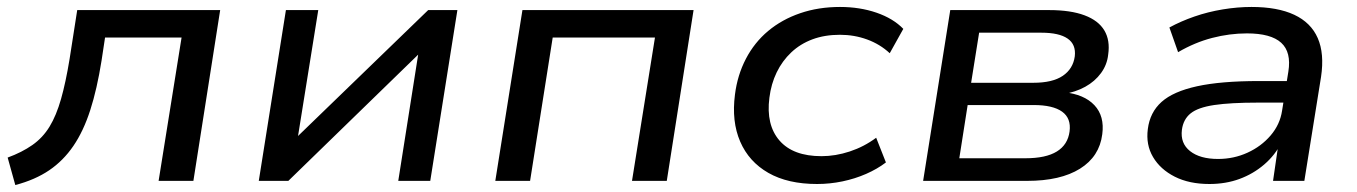

<svg xmlns="http://www.w3.org/2000/svg" viewBox="-20 -520 3901 552"><path d="M24 12 2 -67Q43 -82 73 -103Q103 -124 122.5 -156Q142 -188 155.5 -235.5Q169 -283 180 -350L202 -491H613L536 0H436L502 -412H282L272 -346Q259 -264 239.5 -203.5Q220 -143 191 -100.5Q162 -58 121.5 -30.5Q81 -3 24 12Z M724 0 802 -491H895L833 -105H812L1211 -491H1295L1217 0H1125L1186 -387H1207L809 0Z M1404 0 1482 -491H1974L1897 0H1797L1863 -412H1569L1504 0Z M2329 9Q2245 9 2189 -23Q2133 -55 2108 -113Q2083 -171 2093 -248Q2100 -304 2124.5 -351Q2149 -398 2188.5 -431Q2228 -464 2280.5 -482Q2333 -500 2395 -500Q2452 -500 2500 -483.5Q2548 -467 2577 -437L2538 -367Q2510 -393 2473 -406.5Q2436 -420 2395 -420Q2351 -420 2316 -407Q2281 -394 2255 -369.5Q2229 -345 2213 -312Q2197 -279 2192 -239Q2182 -161 2221 -116Q2260 -71 2342 -71Q2382 -71 2423 -84.5Q2464 -98 2499 -124L2527 -53Q2502 -34 2470 -20Q2438 -6 2402 1.5Q2366 9 2329 9Z M2634 0 2712 -491H2996Q3058 -491 3098 -476Q3138 -461 3155 -432.5Q3172 -404 3166 -363Q3163 -334 3145.5 -310Q3128 -286 3100 -270.5Q3072 -255 3035 -249L3038 -255Q3097 -249 3126.5 -217.5Q3156 -186 3149 -134Q3141 -70 3085 -35Q3029 0 2933 0ZM2738 -65H2928Q2987 -65 3018.5 -84.5Q3050 -104 3055 -142Q3060 -180 3033.5 -199Q3007 -218 2952 -218H2762ZM2772 -282H2951Q3006 -282 3035.5 -302Q3065 -322 3070 -358Q3074 -392 3049.5 -409Q3025 -426 2974 -426H2795Z M3457 9Q3399 9 3357.5 -12Q3316 -33 3295 -68.5Q3274 -104 3280 -149Q3286 -197 3319.5 -227Q3353 -257 3421.5 -272Q3490 -287 3600 -287H3695L3685 -225H3597Q3517 -225 3470.5 -218Q3424 -211 3403 -194Q3382 -177 3378 -147Q3373 -108 3401.5 -85.5Q3430 -63 3482 -63Q3527 -63 3566.5 -81Q3606 -99 3633 -130.5Q3660 -162 3666 -202L3684 -314Q3693 -370 3663.5 -397Q3634 -424 3565 -424Q3515 -424 3465 -411Q3415 -398 3367 -370L3342 -441Q3375 -459 3414 -472.5Q3453 -486 3495.5 -493Q3538 -500 3578 -500Q3653 -500 3701 -477.5Q3749 -455 3768.5 -410.5Q3788 -366 3778 -299L3730 0H3640L3656 -110H3664Q3646 -74 3614.5 -47Q3583 -20 3543.5 -5.5Q3504 9 3457 9Z"/></svg>

Font: Nunito Sans 10pt SemiExpanded Medium
Style: Italic
Weight: 500
Width: 6
Italic angle: -9°
Designer: Vernon Adams
Foundry: Vernon Adams
Version: Version 3.101;gftools[0.9.27]